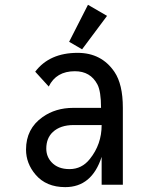

<svg xmlns="http://www.w3.org/2000/svg" viewBox="-20 -766 626 796"><path d="M489.3 0H401.4V-115.7Q360.8 9.8 250.5 9.8Q171.4 9.8 127.4 -42Q87.9 -88.4 87.9 -146Q87.9 -232.4 156.7 -280.8Q210.4 -318.8 283.7 -318.8H398.9Q398.9 -387.2 383.8 -416Q355 -470.7 290.5 -470.7Q212.9 -470.7 182.1 -407.2L126 -468.8Q185.1 -546.9 301.8 -546.9Q400.9 -546.9 454.6 -467.8Q489.3 -416.5 489.3 -319.3ZM401.4 -247.6Q344.7 -247.6 285.2 -247.6Q230.5 -247.6 199.2 -218.8Q171.9 -193.4 171.9 -149.9Q171.9 -117.2 193.4 -93.8Q219.7 -64.9 268.1 -64.9Q319.3 -64.9 352.5 -106.9Q401.4 -167.5 401.4 -247.6ZM344.7 -746.1 423.8 -700.2 320.3 -561.5 266.6 -592.8Z"/></svg>

Font: Consola Mono
Style: Book
Weight: 400
Monospace: yes
Designer: Wojciech Kalinowski "wmk69" (wmk69@o2.pl)
Foundry: Wojciech Kalinowski "wmk69" (wmk69@o2.pl)
Version: Version 2.1.0